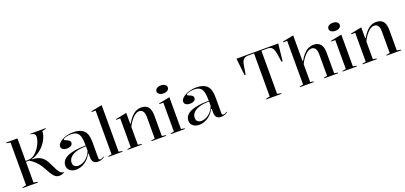

<svg xmlns="http://www.w3.org/2000/svg" viewBox="24 -1769 5921 2807"><g transform="rotate(-20 2985.0 -365.0)"><path d="M616.6 15Q591 15 568.7 1.4Q546.3 -12.2 523 -44.3Q499.8 -76.4 470.7 -130.6Q452.6 -166.4 433.1 -196.4Q413.6 -226.4 391.3 -252.2Q369 -278.1 341.7 -300.8Q314.3 -323.5 280.5 -344.3H230.2V-22.8L291.5 -10V0H53.9V-10L115.2 -22.8V-685.2L53.9 -698V-708H230.2V-357.7Q245.8 -357.7 261.1 -358.7Q276.4 -359.7 291.5 -360.6Q321.7 -363.6 349.8 -380.7Q377.9 -397.8 402.6 -424.4Q427.3 -451 446.5 -481.4Q464.3 -509 476.8 -537.4Q489.4 -565.8 495.9 -591.7Q502.5 -617.6 502.5 -637.6Q502.5 -665.4 484.1 -681.7Q465.7 -698 428.9 -698V-708H669.2V-698L609.6 -685.2Q609.6 -652.4 598 -615.6Q586.4 -578.9 565.7 -542Q544.9 -505.2 516.2 -472.7Q487 -440.4 452.7 -415Q418.4 -389.7 385.4 -374Q352.5 -358.4 325 -353.8V-348.8Q371 -346.6 406.5 -336.9Q442 -327.2 469.8 -307.8Q497.5 -288.3 519.8 -257.8Q542.1 -227.3 561.7 -183.9Q588 -126.5 607.2 -91.5Q626.4 -56.6 643 -39.2Q659.7 -21.7 676.1 -16.5Q686.2 -13.9 696.9 -17.3V-7.3Q683.5 2.8 669.6 7.5Q655.6 12.1 642.1 13.6Q628.5 15 616.6 15Z M1022.6 -515Q1081 -515 1122.3 -501.5Q1163.7 -488 1190.6 -460.1Q1217.5 -432.1 1230 -389.6Q1242.4 -347 1242.4 -289.4V-34.8Q1242.4 -20.5 1248.9 -13.3Q1255.4 -6.1 1265.8 -6.1Q1278 -6.1 1293.3 -12.9Q1308.7 -19.7 1324.4 -30.6V-20Q1312.1 -9.4 1295.6 -1.4Q1279.2 6.6 1261.1 10.8Q1243 15 1225.7 15Q1182 15 1157.2 -8.6Q1132.4 -32.2 1132.4 -85.1Q1132.4 -104.7 1132.4 -114.1Q1132.4 -123.5 1132.4 -128.8Q1132.4 -134.2 1132.4 -140.4L1123.7 -146.4Q1105.2 -108.3 1078.4 -78.3Q1051.7 -48.3 1019.5 -27.5Q987.4 -6.7 953 4.1Q918.6 15 885.4 15Q848.1 15 818.1 2.5Q788.1 -9.9 770 -34.5Q751.9 -59.1 751.9 -95.3Q751.9 -179.9 848.8 -224.6Q945.7 -269.4 1132.4 -269.4Q1132.4 -353.6 1119.3 -403.5Q1106.1 -453.3 1074.1 -475.4Q1042.2 -497.4 985.7 -497.4Q949.2 -497.4 920.8 -490.6Q892.4 -483.9 876.6 -475Q860.7 -466.2 860.7 -458.8Q860.7 -454 870.2 -448.4Q879.6 -442.8 904.8 -433Q950.6 -415.3 950.6 -381.5Q950.6 -352.1 924.8 -336.7Q899.1 -321.4 862.1 -321.4Q826.2 -321.4 800.6 -337Q774.9 -352.7 774.9 -383.2Q774.9 -407.3 795.3 -430.6Q815.6 -453.9 850.5 -473.2Q885.4 -492.4 929.9 -503.7Q974.3 -515 1022.6 -515ZM1132.4 -257.1Q1037.5 -257.1 975.4 -236.4Q913.3 -215.6 883.1 -180.9Q852.8 -146.2 852.8 -103.2Q852.8 -76.7 863.4 -60.2Q874 -43.6 892 -35.9Q910.1 -28.2 933.2 -28.2Q958.4 -28.2 986.8 -37.8Q1015.2 -47.3 1042.9 -67.4Q1070.5 -87.4 1094.1 -117.7Q1117.7 -148 1132.4 -189.5Z M1553.6 -20 1609.2 -10V0H1387.9V-10L1443.6 -20V-699.7H1382.3V-710.7L1553.6 -745Z M2287.1 -10V0H2058.8V-10L2115.7 -20V-354.1Q2115.7 -413.9 2094.9 -443.9Q2074 -473.9 2033.7 -473.9Q2007.3 -473.9 1980.5 -457Q1953.7 -440.2 1929.4 -412.9Q1905.1 -385.7 1885.2 -354.9Q1865.2 -324 1852.5 -295.7V-20L1909.4 -10V0H1686.8V-10L1742.5 -20V-469.7H1681.1V-480.7L1852.5 -515V-350.9L1860.5 -344Q1888.2 -396 1921.8 -434.4Q1955.4 -472.8 1995.6 -493.9Q2035.8 -515 2082.4 -515Q2121.6 -515 2149 -502.7Q2176.5 -490.4 2193.3 -467.3Q2210 -444.2 2217.9 -411.9Q2225.7 -379.5 2225.7 -338.9V-20Z M2463 -596Q2437.1 -596 2417.2 -603.9Q2397.2 -611.8 2385.9 -625.9Q2374.6 -639.9 2374.6 -658Q2374.6 -676.6 2385.9 -690.5Q2397.2 -704.3 2417.2 -712.2Q2437.1 -720.1 2463 -720.1Q2489.3 -720.1 2509.2 -712.2Q2529.2 -704.3 2540.5 -690.5Q2551.8 -676.6 2551.8 -658Q2551.8 -639.9 2540.5 -625.9Q2529.2 -611.8 2509.2 -603.9Q2489.3 -596 2463 -596ZM2357.9 0V-10L2413.6 -20V-469.7H2352.3V-480.7L2523.6 -515V-20L2579.2 -10V0Z M2937.6 -515Q2996 -515 3037.3 -501.5Q3078.7 -488 3105.6 -460.1Q3132.5 -432.1 3145 -389.6Q3157.4 -347 3157.4 -289.4V-34.8Q3157.4 -20.5 3163.9 -13.3Q3170.4 -6.1 3180.8 -6.1Q3193 -6.1 3208.3 -12.9Q3223.7 -19.7 3239.4 -30.6V-20Q3227.1 -9.4 3210.6 -1.4Q3194.2 6.6 3176.1 10.8Q3158 15 3140.7 15Q3097 15 3072.2 -8.6Q3047.4 -32.2 3047.4 -85.1Q3047.4 -104.7 3047.4 -114.1Q3047.4 -123.5 3047.4 -128.8Q3047.4 -134.2 3047.4 -140.4L3038.7 -146.4Q3020.2 -108.3 2993.4 -78.3Q2966.7 -48.3 2934.5 -27.5Q2902.4 -6.7 2868 4.1Q2833.6 15 2800.4 15Q2763.1 15 2733.1 2.5Q2703.1 -9.9 2685 -34.5Q2666.9 -59.1 2666.9 -95.3Q2666.9 -179.9 2763.8 -224.6Q2860.7 -269.4 3047.4 -269.4Q3047.4 -353.6 3034.3 -403.5Q3021.1 -453.3 2989.1 -475.4Q2957.2 -497.4 2900.7 -497.4Q2864.2 -497.4 2835.8 -490.6Q2807.4 -483.9 2791.6 -475Q2775.7 -466.2 2775.7 -458.8Q2775.7 -454 2785.2 -448.4Q2794.6 -442.8 2819.8 -433Q2865.6 -415.3 2865.6 -381.5Q2865.6 -352.1 2839.8 -336.7Q2814.1 -321.4 2777.1 -321.4Q2741.2 -321.4 2715.6 -337Q2689.9 -352.7 2689.9 -383.2Q2689.9 -407.3 2710.3 -430.6Q2730.6 -453.9 2765.5 -473.2Q2800.4 -492.4 2844.9 -503.7Q2889.3 -515 2937.6 -515ZM3047.4 -257.1Q2952.5 -257.1 2890.4 -236.4Q2828.3 -215.6 2798.1 -180.9Q2767.8 -146.2 2767.8 -103.2Q2767.8 -76.7 2778.4 -60.2Q2789 -43.6 2807 -35.9Q2825.1 -28.2 2848.2 -28.2Q2873.4 -28.2 2901.8 -37.8Q2930.2 -47.3 2957.9 -67.4Q2985.5 -87.4 3009.1 -117.7Q3032.7 -148 3047.4 -189.5Z M3844.2 0V-10L3905.5 -22.8V-693H3806.1Q3779.3 -693 3758.7 -681.5Q3738 -670 3724.8 -643.9Q3711.6 -617.7 3705 -573.8L3684.1 -442.3H3666.9L3638.1 -708H4287.7L4259 -442.3H4241.8L4221.4 -570.4Q4215.4 -616 4202 -642.7Q4188.5 -669.5 4168.1 -681.2Q4147.7 -693 4119.7 -693H4020.4V-22.8L4081.7 -10V0Z M4962.5 -10V0H4745.6V-10L4796.9 -20V-354.1Q4796.9 -413.9 4776 -443.9Q4755.1 -473.9 4714.8 -473.9Q4688.4 -473.9 4661.6 -457Q4634.8 -440.2 4610.5 -412.9Q4586.2 -385.7 4566.3 -354.9Q4546.3 -324 4533.6 -295.7V-20L4584.9 -10V0H4367.9V-10L4423.6 -20V-699.7H4362.3V-710.7L4533.6 -745V-350.9L4541.6 -344Q4569.3 -396 4603 -434.4Q4636.6 -472.8 4676.7 -493.9Q4716.9 -515 4763.5 -515Q4802.7 -515 4830.2 -502.7Q4857.6 -490.4 4874.4 -467.3Q4891.2 -444.2 4899 -411.9Q4906.9 -379.5 4906.9 -338.9V-20Z M5138 -596Q5112.1 -596 5092.2 -603.9Q5072.2 -611.8 5060.9 -625.9Q5049.6 -639.9 5049.6 -658Q5049.6 -676.6 5060.9 -690.5Q5072.2 -704.3 5092.2 -712.2Q5112.1 -720.1 5138 -720.1Q5164.3 -720.1 5184.2 -712.2Q5204.2 -704.3 5215.5 -690.5Q5226.8 -676.6 5226.8 -658Q5226.8 -639.9 5215.5 -625.9Q5204.2 -611.8 5184.2 -603.9Q5164.3 -596 5138 -596ZM5032.9 0V-10L5088.6 -20V-469.7H5027.3V-480.7L5198.6 -515V-20L5254.2 -10V0Z M5943.1 -10V0H5714.8V-10L5771.7 -20V-354.1Q5771.7 -413.9 5750.9 -443.9Q5730 -473.9 5689.7 -473.9Q5663.3 -473.9 5636.5 -457Q5609.7 -440.2 5585.4 -412.9Q5561.1 -385.7 5541.2 -354.9Q5521.2 -324 5508.5 -295.7V-20L5565.4 -10V0H5342.8V-10L5398.5 -20V-469.7H5337.1V-480.7L5508.5 -515V-350.9L5516.5 -344Q5544.2 -396 5577.8 -434.4Q5611.4 -472.8 5651.6 -493.9Q5691.8 -515 5738.4 -515Q5777.6 -515 5805 -502.7Q5832.5 -490.4 5849.3 -467.3Q5866 -444.2 5873.9 -411.9Q5881.7 -379.5 5881.7 -338.9V-20Z"/></g></svg>

Font: Kalnia Thin
Style: Regular
Weight: 100
Version: Version 1.105